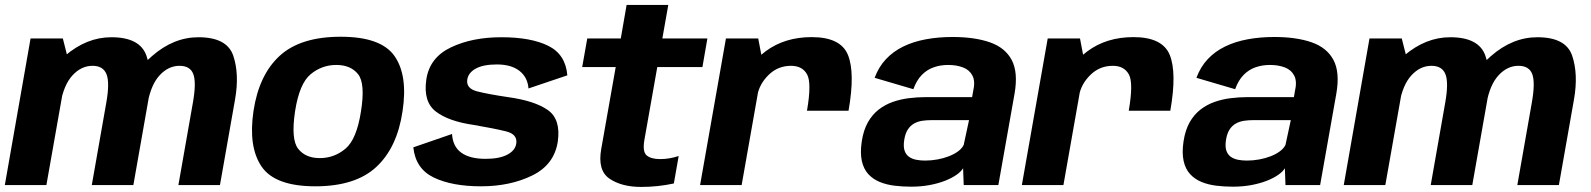

<svg xmlns="http://www.w3.org/2000/svg" viewBox="-30 -748 6431 776"><path d="M-10.5 0H157.5L246.5 -503.5L224 -592.5H93.5ZM341 0H509L570 -346Q588 -447.5 562 -522.5Q536 -597.5 420 -597.5Q320 -597.5 232.8 -522.5Q145.5 -447.5 130.5 -363L214 -327.5Q227.5 -405 263 -443.5Q298.5 -482 344 -482Q387 -482 400.5 -448Q414 -414 399.5 -332.5ZM691 0H859L920 -346Q938 -448 912.8 -522.8Q887.5 -597.5 772 -597.5Q671.5 -597.5 584.2 -521.2Q497 -445 482.5 -363L566 -327.5Q579.5 -405 615 -443.5Q650.5 -482 695.5 -482Q739 -482 751.5 -448Q764 -414 749.5 -332.5Z M1244.5 5Q1407 5 1491.2 -73.5Q1575.5 -152 1597 -299Q1619 -443.5 1564.5 -521.5Q1510 -599.5 1347 -599.5Q1184.5 -599.5 1100.5 -522.5Q1016.5 -445.5 994.5 -299Q973 -154 1027.5 -74.5Q1082 5 1244.5 5ZM1262.5 -109Q1204.5 -109 1175 -146.8Q1145.5 -184.5 1162.5 -298Q1180 -410.5 1225.5 -448Q1271 -485.5 1329 -485.5Q1387.5 -485.5 1417.2 -448.2Q1447 -411 1429 -298Q1411.5 -185 1366.2 -147Q1321 -109 1262.5 -109Z M1914 5Q2032 5 2121.2 -38.8Q2210.5 -82.5 2224.5 -176.5Q2237 -266 2184.2 -303.2Q2131.5 -340.5 2023 -355.5Q1945 -367 1899.2 -378.5Q1853.5 -390 1858.5 -426Q1862.5 -454 1893 -470.8Q1923.5 -487.5 1978 -487.5Q2036 -487.5 2069.2 -461.8Q2102.5 -436 2106 -390.5L2263 -443.5Q2256 -528 2186 -562.8Q2116 -597.5 1996.5 -597.5Q1877.5 -597.5 1791.8 -556.2Q1706 -515 1693 -426.5Q1680 -336.5 1731.8 -297Q1783.5 -257.5 1885 -243Q1967 -229 2014.8 -217.2Q2062.5 -205.5 2056.5 -167.5Q2052.5 -140 2020.5 -123Q1988.5 -106 1932.5 -106Q1869 -106 1834.5 -130.8Q1800 -155.5 1797 -206.5L1640.5 -152.5Q1649.5 -66 1723.2 -30.5Q1797 5 1914 5Z M2561.5 7.5Q2629 7.5 2693.5 -6.5L2713 -117.5Q2675.5 -105 2638 -105Q2601.5 -105 2583.8 -119.8Q2566 -134.5 2574.5 -183L2626.5 -477H2809L2829 -592.5H2647L2671 -728H2502.5L2479 -592.5H2343.5L2323 -477H2458.5L2400 -146Q2384.5 -59 2433.5 -25.8Q2482.5 7.5 2561.5 7.5Z M3231.5 -300.5H3399.5Q3426.5 -453.5 3397.2 -525.8Q3368 -598 3250.5 -598Q3141.5 -598 3064.5 -540.8Q2987.5 -483.5 2972.5 -399.5L3030.5 -361Q3039 -408.5 3076.5 -445.2Q3114 -482 3167 -482Q3213 -482 3232 -447.2Q3251 -412.5 3231.5 -300.5ZM2799.5 0H2967.5L3054 -490L3034.5 -592.5H2904Z M3652.5 6.5Q3692.5 6.5 3727 0Q3761.5 -6.5 3789 -17.2Q3816.5 -28 3835.5 -41.2Q3854.5 -54.5 3862.5 -68L3865 0H4005L4070.5 -369.5Q4085.5 -455.5 4059 -505.5Q4032.5 -555.5 3970.8 -577Q3909 -598.5 3819.5 -598.5Q3762.5 -598.5 3712.2 -589.2Q3662 -580 3621.2 -560.2Q3580.5 -540.5 3551 -509.2Q3521.5 -478 3505 -433.5L3661.5 -387.5Q3674.5 -423.5 3695.5 -445Q3716.5 -466.5 3743.8 -476Q3771 -485.5 3802 -485.5Q3836 -485.5 3862.2 -475.5Q3888.5 -465.5 3900.5 -442Q3912.5 -418.5 3903 -378.5L3899 -355.5H3712Q3678 -355.5 3643.8 -351.2Q3609.5 -347 3578.2 -336Q3547 -325 3521.2 -305Q3495.5 -285 3477.8 -253.8Q3460 -222.5 3453 -177Q3446 -130 3453.2 -97.5Q3460.5 -65 3479.2 -44.5Q3498 -24 3525.2 -12.8Q3552.5 -1.5 3585.2 2.5Q3618 6.5 3652.5 6.5ZM3709 -99Q3690.5 -99 3673.5 -102.2Q3656.5 -105.5 3644 -114.2Q3631.5 -123 3626 -139.2Q3620.5 -155.5 3624.5 -182Q3628.5 -208 3638.8 -224Q3649 -240 3664 -248.5Q3679 -257 3697.2 -259.8Q3715.5 -262.5 3735.5 -262.5H3886.5L3865 -162.5Q3858.5 -148.5 3842.8 -136.8Q3827 -125 3805.2 -116.5Q3783.5 -108 3758.5 -103.5Q3733.5 -99 3709 -99Z M4532 -300.5H4700Q4727 -453.5 4697.8 -525.8Q4668.5 -598 4551 -598Q4442 -598 4365 -540.8Q4288 -483.5 4273 -399.5L4331 -361Q4339.5 -408.5 4377 -445.2Q4414.5 -482 4467.5 -482Q4513.5 -482 4532.5 -447.2Q4551.5 -412.5 4532 -300.5ZM4100 0H4268L4354.5 -490L4335 -592.5H4204.5Z M4953 6.5Q4993 6.5 5027.5 0Q5062 -6.5 5089.5 -17.2Q5117 -28 5136 -41.2Q5155 -54.5 5163 -68L5165.5 0H5305.5L5371 -369.5Q5386 -455.5 5359.5 -505.5Q5333 -555.5 5271.2 -577Q5209.5 -598.5 5120 -598.5Q5063 -598.5 5012.8 -589.2Q4962.5 -580 4921.8 -560.2Q4881 -540.5 4851.5 -509.2Q4822 -478 4805.5 -433.5L4962 -387.5Q4975 -423.5 4996 -445Q5017 -466.5 5044.2 -476Q5071.5 -485.5 5102.5 -485.5Q5136.5 -485.5 5162.8 -475.5Q5189 -465.5 5201 -442Q5213 -418.5 5203.5 -378.5L5199.5 -355.5H5012.5Q4978.5 -355.5 4944.2 -351.2Q4910 -347 4878.8 -336Q4847.5 -325 4821.8 -305Q4796 -285 4778.2 -253.8Q4760.5 -222.5 4753.5 -177Q4746.5 -130 4753.8 -97.5Q4761 -65 4779.8 -44.5Q4798.5 -24 4825.8 -12.8Q4853 -1.5 4885.8 2.5Q4918.5 6.5 4953 6.5ZM5009.5 -99Q4991 -99 4974 -102.2Q4957 -105.5 4944.5 -114.2Q4932 -123 4926.5 -139.2Q4921 -155.5 4925 -182Q4929 -208 4939.2 -224Q4949.5 -240 4964.5 -248.5Q4979.5 -257 4997.8 -259.8Q5016 -262.5 5036 -262.5H5187L5165.5 -162.5Q5159 -148.5 5143.2 -136.8Q5127.5 -125 5105.8 -116.5Q5084 -108 5059 -103.5Q5034 -99 5009.5 -99Z M5401 0H5569L5658 -503.5L5635.5 -592.5H5505ZM5752.5 0H5920.5L5981.5 -346Q5999.5 -447.5 5973.5 -522.5Q5947.5 -597.5 5831.5 -597.5Q5731.5 -597.5 5644.2 -522.5Q5557 -447.5 5542 -363L5625.5 -327.5Q5639 -405 5674.5 -443.5Q5710 -482 5755.5 -482Q5798.5 -482 5812 -448Q5825.5 -414 5811 -332.5ZM6102.5 0H6270.5L6331.5 -346Q6349.5 -448 6324.2 -522.8Q6299 -597.5 6183.5 -597.5Q6083 -597.5 5995.8 -521.2Q5908.5 -445 5894 -363L5977.5 -327.5Q5991 -405 6026.5 -443.5Q6062 -482 6107 -482Q6150.5 -482 6163 -448Q6175.5 -414 6161 -332.5Z"/></svg>

Font: Anybody UltraCondensed Thin
Style: Bold Italic
Weight: 700
Italic angle: -10°
Version: Version 1.111